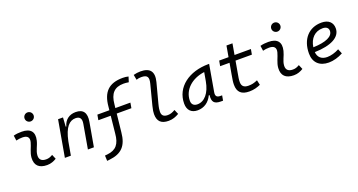

<svg xmlns="http://www.w3.org/2000/svg" viewBox="-51 -1542 4790 2571"><g transform="rotate(-20 2344.0 -256.5)"><path d="M479.5 -95.7C442.9 -74.7 420.4 -66.9 385.3 -66.9C320.3 -66.9 288.1 -98.1 292 -157.7C296.4 -225.6 335 -275.4 351.6 -345.2C380.9 -464.4 326.7 -527.3 200.2 -527.3C161.6 -527.3 123 -524.4 85 -513.7L95.2 -440.4C125 -448.2 154.8 -451.7 184.6 -451.7C254.9 -451.7 284.2 -418.5 268.1 -355C252.9 -293.9 211.4 -226.1 207 -153.3C200.2 -46.4 257.3 9.8 372.6 9.8C427.7 9.8 468.3 -8.3 506.8 -31.2ZM363.8 -615.2C399.4 -615.2 428.2 -643.6 428.2 -679.2C428.2 -714.8 399.4 -743.7 363.8 -743.7C328.1 -743.7 299.3 -714.8 299.3 -679.2C299.3 -643.6 328.1 -615.2 363.8 -615.2Z M626.5 0H711.9L746.1 -192.9C785.2 -384.8 855.5 -450.7 940.9 -450.7C1003.4 -450.7 1026.9 -414.6 1014.6 -344.2L954.6 0H1040L1100.1 -340.3C1122.1 -463.4 1078.6 -527.3 970.2 -527.3C878.4 -527.3 812 -477.1 788.6 -388.7H779.8L788.1 -517.6H717.8Z M1145 231.4 1182.1 227.5C1356.4 208.5 1437 122.1 1454.1 -63L1481.9 -320.3H1690.9L1704.1 -395.5H1489.7L1495.6 -447.8C1508.8 -595.7 1572.8 -665.5 1703.6 -665.5C1725.6 -665.5 1746.6 -663.6 1776.9 -658.7L1800.3 -732.4C1773.9 -739.3 1749.5 -742.2 1719.7 -742.2C1521.5 -742.2 1426.3 -647 1409.2 -442.9L1404.3 -395.5H1233.4L1220.2 -320.3H1396.5L1371.1 -75.7C1358.9 70.8 1301.8 137.7 1179.2 150.9L1141.6 154.8Z M2104 9.8C2162.1 9.8 2208.5 -8.3 2252.9 -34.7L2224.6 -100.6C2184.1 -77.1 2155.8 -66.9 2118.2 -66.9C2060.5 -66.9 2033.2 -92.3 2033.7 -144.5C2033.7 -164.6 2036.6 -197.8 2051.8 -254.9L2125.5 -534.2C2161.6 -673.3 2108.9 -742.2 1971.7 -742.2C1938.5 -742.2 1904.8 -737.3 1872.6 -728.5L1886.2 -654.8C1909.2 -663.6 1933.1 -666.5 1956.1 -666.5C2044.9 -666.5 2063 -628.9 2040.5 -541.5L1966.3 -254.9C1952.1 -200.2 1948.2 -166 1948.2 -141.1C1948.2 -38.6 1998.5 9.8 2104 9.8Z M2517.1 10.3C2608.9 10.3 2682.1 -39.6 2723.6 -127.9H2734.4C2723.1 -32.2 2753.9 4.9 2848.1 4.9H2878.9L2891.6 -66.9H2866.7C2813 -66.9 2796.4 -92.3 2806.2 -145L2872.1 -522.5H2862.8C2584.5 -522.5 2375.5 -370.1 2375.5 -135.3C2375.5 -43 2426.8 10.3 2517.1 10.3ZM2541 -66.4C2490.2 -66.4 2460.4 -94.7 2460.4 -144C2460.4 -299.8 2589.8 -418 2772.5 -441.9L2751 -319.3C2722.2 -157.7 2641.6 -66.4 2541 -66.4Z M3253.9 9.8C3319.8 9.8 3369.1 -6.3 3414.6 -26.4L3398.9 -96.2C3347.7 -74.2 3316.9 -66.9 3268.1 -66.9C3204.1 -66.9 3173.8 -95.2 3173.8 -152.8C3173.8 -191.4 3180.2 -219.7 3191.9 -287.1L3219.2 -442.4H3452.1L3465.8 -517.6H3232.4L3259.8 -673.8H3174.3L3147 -517.6H3013.7L3000 -442.4H3133.8L3106.4 -287.1C3094.2 -217.3 3088.4 -186 3088.4 -144.5C3088.4 -40.5 3141.6 9.8 3253.9 9.8Z M3995.1 -95.7C3958.5 -74.7 3936 -66.9 3900.9 -66.9C3835.9 -66.9 3803.7 -98.1 3807.6 -157.7C3812 -225.6 3850.6 -275.4 3867.2 -345.2C3896.5 -464.4 3842.3 -527.3 3715.8 -527.3C3677.2 -527.3 3638.7 -524.4 3600.6 -513.7L3610.8 -440.4C3640.6 -448.2 3670.4 -451.7 3700.2 -451.7C3770.5 -451.7 3799.8 -418.5 3783.7 -355C3768.6 -293.9 3727.1 -226.1 3722.7 -153.3C3715.8 -46.4 3772.9 9.8 3888.2 9.8C3943.4 9.8 3983.9 -8.3 4022.5 -31.2ZM3879.4 -615.2C3915 -615.2 3943.8 -643.6 3943.8 -679.2C3943.8 -714.8 3915 -743.7 3879.4 -743.7C3843.8 -743.7 3814.9 -714.8 3814.9 -679.2C3814.9 -643.6 3843.8 -615.2 3879.4 -615.2Z M4391.1 -66.9C4310.5 -66.9 4261.2 -110.8 4255.9 -186C4490.7 -191.9 4628.9 -264.6 4628.9 -390.6C4628.9 -476.6 4570.8 -527.3 4472.7 -527.3C4292 -527.3 4175.3 -397.5 4175.3 -194.8C4175.3 -66.4 4253.9 9.8 4386.7 9.8C4452.1 9.8 4527.3 -11.2 4590.3 -46.4L4562 -114.7C4506.3 -84.5 4443.4 -66.9 4391.1 -66.9ZM4259.3 -253.4C4276.4 -375.5 4352.5 -450.7 4462.4 -450.7C4514.2 -450.7 4543.5 -426.3 4543.5 -385.7C4543.5 -305.2 4440.4 -258.8 4259.3 -253.4Z"/></g></svg>

Font: Cascadia Mono SemiLight
Style: Italic
Weight: 350
Italic angle: -10°
Monospace: yes
Designer: Aaron Bell
Foundry: Saja Typeworks
Version: Version 2404.023